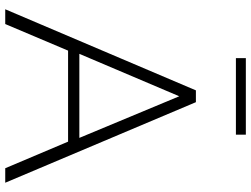

<svg xmlns="http://www.w3.org/2000/svg" viewBox="-130 -806 936 715"><g transform="rotate(90 337.5 -448.0)"><path d="M196 -859V-896H481V-859ZM316 -710H360L660 0H606L507 -234H168L69 0H14ZM493 -276 338 -648 180 -276Z"/></g></svg>

Font: Raleway-v4020 Light
Style: Regular
Weight: 300
Designer: Matt McInerney, Pablo Impallari, Rodrigo Fuenzalida
Foundry: Matt McInerney, Pablo Impallari, Rodrigo Fuenzalida
Version: Version 4.020;PS 004.020;hotconv 1.0.88;makeotf.lib2.5.64775